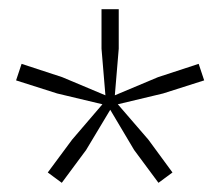

<svg xmlns="http://www.w3.org/2000/svg" viewBox="-20 -828 480 418"><path d="M236.5 -601 303 -524 355.5 -452.5 325 -430 272 -501.5 220 -589 167.5 -501.5 114.5 -430 84 -452.5 137 -524 203 -601 104.5 -624.5 15 -653 27 -689 115.5 -660 209.5 -620.5 201 -722V-808H238.5V-722L230 -620.5L324 -660L412.5 -689L424.5 -653L335 -624.5Z"/></svg>

Font: Encode Sans ExtraLight
Style: Regular
Weight: 275
Designer: Multiple Designers
Foundry: Impallari Type
Version: Version 2.000